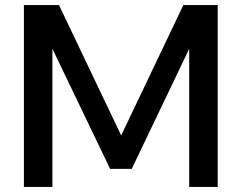

<svg xmlns="http://www.w3.org/2000/svg" viewBox="-20 -735 951 755"><path d="M498 -71H413L130 -660L186 -662V0H74V-715H212L483 -147H430L701 -715H836V0H724V-662L780 -660Z"/></svg>

Font: Wix Madefor Display SemiBold
Style: Regular
Weight: 600
Designer: Dalton Maag Ltd
Foundry: Dalton Maag Ltd
Version: Version 3.100